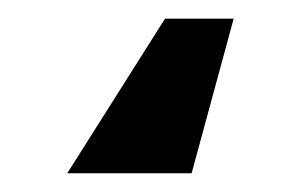

<svg xmlns="http://www.w3.org/2000/svg" viewBox="-20 24 319 205"><path d="M184.6 209H51.8L156.2 43.9H229.5Z"/></svg>

Font: Pretendard JP
Style: Bold
Weight: 700
Designer: Base glyphs from Inter by Rasmus Andersson; Hangeul glyphs from Noto Sans CJK(Source Han Sans) by Jang Soo-young and Kan
Foundry: Kil Hyung-jin
Version: Version 1.309